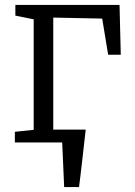

<svg xmlns="http://www.w3.org/2000/svg" viewBox="-20 -575 546 775"><path d="M239 180Q238 157.5 237 135Q236 112.5 235 90Q234 67.5 233 45Q232 22.5 231 0L196 -52H326Q323.5 -29 320.8 -5.8Q318 17.5 315.5 40.8Q313 64 310.2 87.2Q307.5 110.5 304.8 133.8Q302 157 299 180ZM42 -555H462.5L467.5 -354H416.5L392.5 -500L195 -504V-51L313.5 -43V0H40V-43L116 -51V-497L42 -512Z"/></svg>

Font: Merriweather 7pt Light
Style: Regular
Weight: 300
Designer: Eben Sorkin
Foundry: Eben Sorkin
Version: Version 2.200;gftools[0.9.31]